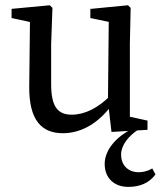

<svg xmlns="http://www.w3.org/2000/svg" viewBox="-20 -501 623 741"><path d="M384 131.8C384 186.8 421.2 220.3 475.2 220.3C518.7 220.3 555.4 206.1 579.9 172.2L567.7 149C548 160.7 529.1 163.7 515.6 163.7C476.4 163.7 447.4 138.7 447.4 95.8C447.4 60.1 474.8 23.5 517.6 -3.2H488.9C433.8 23.9 384 74.5 384 131.8ZM222.5 13.1C286.6 13.1 352.6 -18.1 408.1 -91H423.3L407.9 -133.8C359 -84.3 307.2 -58.4 256.9 -58.4C203.1 -58.4 177.4 -88.8 177.4 -176.3V-330.6L182.4 -470.7L172.1 -480.7L24.7 -466.8V-431.4L117.5 -411.4L95.8 -431.2L92.8 -166.9C91.8 -34.9 142.2 13.1 222.5 13.1ZM410.3 8.2 549.3 0V-35.6L481.2 -50.4V-330.6L484.2 -470.7L473.9 -480.7L328.7 -466.6V-431.4L399.7 -416.6L396.6 -108.9L410.3 8.2Z"/></svg>

Font: Source Serif Variable
Style: Regular
Weight: 389
Designer: Frank Grießhammer
Foundry: Adobe Systems Incorporated
Version: Version 3.001;hotconv 1.0.111;makeotfexe 2.5.65597